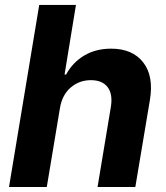

<svg xmlns="http://www.w3.org/2000/svg" viewBox="-20 -747 664 767"><path d="M219.5 -315.3 166.9 0H16L136.7 -727.3H283.4L237.9 -449.2H244Q270.2 -497.5 316.2 -525Q362.2 -552.6 424.4 -552.6Q509.2 -552.6 552 -497.9Q594.8 -443.2 578.8 -347.3L520.6 0H369.7L422.9 -320.3Q431.1 -370.7 410 -398.8Q388.8 -426.8 343 -426.8Q296.9 -426.8 262.6 -397.5Q228.3 -368.3 219.5 -315.3Z"/></svg>

Font: Inter UI
Style: Bold Italic
Weight: 700
Italic angle: 9.39999°
Designer: Rasmus Andersson
Foundry: rsms
Version: 3.2;8d6f07862